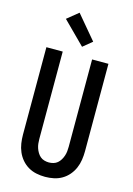

<svg xmlns="http://www.w3.org/2000/svg" viewBox="-144 -1055 788 1136"><g transform="rotate(15 250.0 -487.5)"><path d="M250 8Q223 8 196.5 2.5Q170 -3 147 -16.5Q124 -30 106.5 -50.5Q89 -71 78.5 -95.5Q68 -120 64 -146.5Q60 -173 60 -200V-735H160V-200Q160 -186 161.5 -172Q163 -158 167.5 -144.5Q172 -131 179.5 -118.5Q187 -106 197.5 -97Q208 -88 222 -84Q236 -80 250 -80Q264 -80 278 -84Q292 -88 302.5 -97Q313 -106 320.5 -118.5Q328 -131 332.5 -144.5Q337 -158 338.5 -172Q340 -186 340 -200V-735H440V-200Q440 -173 436 -146.5Q432 -120 421.5 -95.5Q411 -71 393.5 -50.5Q376 -30 353 -16.5Q330 -3 303.5 2.5Q277 8 250 8ZM263 -792 128 -927 197 -983 319 -838Z"/></g></svg>

Font: Iosevka Term Curly Semibold
Style: Regular
Weight: 600
Designer: Belleve Invis
Foundry: Belleve Invis
Version: Version 32.3.0